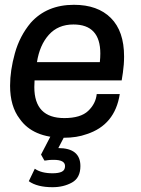

<svg xmlns="http://www.w3.org/2000/svg" viewBox="-20 -562 588 800"><path d="M18 0ZM199 218Q135 218 100 193L125 141Q152 160 199 160Q224 160 237.5 153.5Q251 147 251 130Q251 104 204 104Q186 104 178.5 105.5Q171 107 165 107L151 82L191 5H249L223 55Q315 55 315 130Q315 179 280 198.5Q245 218 199 218ZM246 12Q117 12 62 -67Q22 -119 22 -205Q22 -268 42 -340Q62 -412 108 -467Q175 -542 288 -542Q387 -542 442 -487Q497 -432 497 -327Q497 -293 492 -259L487 -227H124L123 -199Q123 -70 248 -70Q316 -70 347.5 -100Q379 -130 383 -170H479Q459 -41 341 -3Q300 12 246 12ZM396 -303Q398 -322 398 -339Q398 -460 286 -460Q222 -460 183.5 -417Q145 -374 134 -303Z"/></svg>

Font: Tanohe Sans Medium
Style: Italic
Weight: 500
Designer: Village Type and Design LLC & Cristiano Sobral
Foundry: Cooper Hewitt Smithsonian Design Museum
Version: Version 1.00;September 29, 2021;FontCreator 13.0.0.2655 64-b